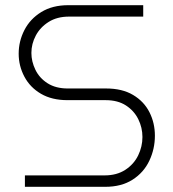

<svg xmlns="http://www.w3.org/2000/svg" viewBox="-20 -720 668 740"><path d="M76 0V-44H383Q430 -44 463 -65.5Q496 -87 512.5 -121Q529 -155 529 -192Q529 -228 513 -260.5Q497 -293 465.5 -313.5Q434 -334 387 -334H240Q180 -334 138 -358.5Q96 -383 74 -424.5Q52 -466 52 -513Q52 -561 74 -604Q96 -647 139 -673.5Q182 -700 243 -700H532V-656H246Q200 -656 167.5 -635.5Q135 -615 118 -583Q101 -551 101 -516Q101 -483 116.5 -451Q132 -419 163.5 -399Q195 -379 241 -379H389Q451 -379 493 -354Q535 -329 556 -287.5Q577 -246 577 -197Q577 -146 555.5 -100.5Q534 -55 491 -27.5Q448 0 386 0Z"/></svg>

Font: MuseoModerno Thin ExtraLight
Style: Regular
Weight: 250
Version: Version 1.002